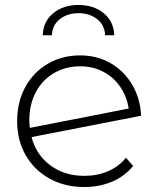

<svg xmlns="http://www.w3.org/2000/svg" viewBox="-20 -749 637 773"><path d="M414.5 -59.5C385.5 -47.2 354 -41 320 -41C266.7 -41 221 -55 183 -83C145 -111 119.7 -149 107 -197L548 -283C546 -329 534.2 -370.5 512.5 -407.5C490.8 -444.5 461.8 -473.5 425.5 -494.5C389.2 -515.5 348.3 -526 303 -526C254.3 -526 210.7 -514.7 172 -492C133.3 -469.3 103.2 -438 81.5 -398C59.8 -358 49 -312.3 49 -261C49 -209.7 60.5 -164 83.5 -124C106.5 -84 138.5 -52.7 179.5 -30C220.5 -7.3 267 4 319 4C359.7 4 397 -3.2 431 -17.5C465 -31.8 493.3 -53 516 -81L487 -114C467.7 -90 443.5 -71.8 414.5 -59.5ZM197 -454.5C228.3 -472.8 263.7 -482 303 -482C337.7 -482 369 -474.5 397 -459.5C425 -444.5 447.7 -424 465 -398C482.3 -372 493.3 -343.3 498 -312L100 -234C98.7 -247.3 98 -257.7 98 -265C98 -307 106.7 -344.5 124 -377.5C141.3 -410.5 165.7 -436.2 197 -454.5ZM194.5 -696C167.5 -674 153.3 -644.3 152 -607H189C189.7 -633.7 200.2 -655.2 220.5 -671.5C240.8 -687.8 266 -696 296 -696C326 -696 351.2 -687.8 371.5 -671.5C391.8 -655.2 402.3 -633.7 403 -607H440C438.7 -644.3 424.5 -674 397.5 -696C370.5 -718 336.7 -729 296 -729C255.3 -729 221.5 -718 194.5 -696Z"/></svg>

Font: Montserrat Custom ExtraLight
Style: Regular
Weight: 300
Designer: Julieta Ulanovsky
Foundry: Julieta Ulanovsky
Version: Version 7.200